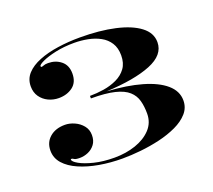

<svg xmlns="http://www.w3.org/2000/svg" viewBox="-83 -989 717 645"><g transform="rotate(-20 276.0 -666.5)"><path d="M233.6 -871.9Q196.7 -871.9 166.5 -865.3Q136.4 -858.7 118.5 -850.3Q100.7 -841.9 100.7 -836.8Q100.7 -833.5 103.7 -833.5Q107.3 -833.5 112.2 -835.7Q117.2 -838 128 -838Q154.7 -838 173.9 -822.4Q193.1 -806.8 193.1 -777.4Q193.1 -745.9 172.5 -730.4Q152 -715 122.6 -715Q103.1 -715 85.7 -723.2Q68.3 -731.5 57.5 -746.9Q46.7 -762.4 46.7 -784Q46.7 -810.4 63.8 -829Q80.9 -847.6 110.6 -859.4Q140.3 -871.3 178.2 -876.8Q216.2 -882.4 257.6 -882.4Q328.7 -882.4 382.7 -870.2Q436.7 -858.1 467.1 -835Q497.6 -811.9 497.6 -778.6Q497.6 -733 439.7 -709.6Q381.8 -686.2 281 -681.4Q351.8 -677.2 403.7 -662.3Q455.6 -647.5 484.1 -622.9Q512.6 -598.3 512.6 -565Q512.6 -538.9 495.6 -519.7Q478.7 -500.5 450.5 -487.3Q422.3 -474.1 388.2 -466.1Q354.2 -458.2 319.4 -454.6Q284.6 -451 254.6 -451Q211.4 -451 171.9 -457.9Q132.5 -464.8 101.6 -478.3Q70.7 -491.8 52.8 -511.9Q35 -532 35 -558.4Q35 -588.1 55.7 -605.9Q76.4 -623.8 110 -623.8Q126.8 -623.8 143.9 -616.1Q161 -608.5 172.5 -594.4Q184.1 -580.3 184.1 -560.5Q184.1 -540.4 174.3 -527.5Q164.6 -514.6 149.9 -508.3Q135.2 -502 120.2 -502Q104.9 -502 100.2 -505.4Q95.6 -508.9 91.4 -508.9Q89.3 -508.9 89.3 -507.1Q89.3 -499.6 107.6 -489.2Q125.9 -478.9 157.8 -470.9Q189.8 -463 230.6 -463Q270.8 -463 305.6 -474.8Q340.4 -486.7 361.7 -509.5Q383 -532.3 383 -565Q383 -590.8 377.4 -611.3Q371.9 -631.9 355.5 -646.7Q339.2 -661.6 307.4 -669.4Q275.6 -677.2 222.8 -677.2V-686.2Q247.4 -686.2 272.9 -690.2Q298.4 -694.3 320 -704.5Q341.6 -714.7 354.8 -732.7Q368 -750.7 368 -778.6Q368 -805.3 356.4 -823.3Q344.9 -841.3 325.4 -851.9Q305.9 -862.6 282 -867.2Q258.2 -871.9 233.6 -871.9Z"/></g></svg>

Font: Engraving CC
Style: Bold
Weight: 700
Designer: indestructible type*
Foundry: Cowboy Collective
Version: Version 1.000